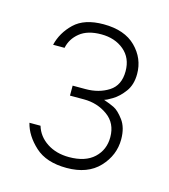

<svg xmlns="http://www.w3.org/2000/svg" viewBox="-70 -814 442 502"><g transform="rotate(15 151.5 -563.0)"><path d="M30 -458H60Q68 -431 93 -414.5Q118 -398 153 -398Q197 -398 220.5 -420Q244 -442 244 -476Q244 -514 216 -534Q188 -554 152 -554H114V-581H149Q185 -581 211.5 -598Q238 -615 238 -653Q238 -689 213.5 -709.5Q189 -730 152 -730Q115 -730 94 -713Q73 -696 68 -671H37Q45 -705 72 -731Q99 -757 151 -757Q208 -757 238.5 -726.5Q269 -696 269 -654Q269 -625 255 -606Q241 -587 224.5 -577Q208 -567 204 -567V-566Q219 -561 231.5 -555Q244 -549 258.5 -529.5Q273 -510 273 -478Q273 -435 242 -402Q211 -369 154 -369Q99 -369 68.5 -397Q38 -425 30 -458Z"/></g></svg>

Font: Be Vietnam Thin
Style: Regular
Weight: 100
Designer: Gabriel Lam
Foundry: TypeRant
Version: Version 4.000